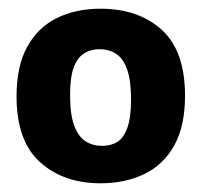

<svg xmlns="http://www.w3.org/2000/svg" viewBox="-20 -692 463 441"><path d="M211 -271Q126 -271 72 -319.5Q18 -368 18 -471Q18 -540 42.5 -584.5Q67 -629 110.5 -650.5Q154 -672 211 -672Q298 -672 351.5 -623.5Q405 -575 405 -472Q405 -402 380 -357.5Q355 -313 311 -292Q267 -271 211 -271ZM214 -357Q235 -357 249.5 -366Q264 -375 272.5 -398.5Q281 -422 281 -463Q281 -507 272 -532.5Q263 -558 246.5 -568.5Q230 -579 208 -579Q189 -579 173.5 -569.5Q158 -560 149.5 -537.5Q141 -515 141 -473Q141 -429 150.5 -403.5Q160 -378 176.5 -367.5Q193 -357 214 -357Z"/></svg>

Font: Bricolage Grotesque 96pt ExtraBold
Style: Bold
Weight: 700
Version: Version 1.001;gftools[0.9.33.dev8+g029e19f]